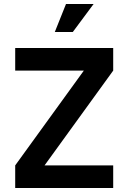

<svg xmlns="http://www.w3.org/2000/svg" viewBox="-20 -940 642 960"><path d="M56 -113 426 -624V-587H56V-700H546V-587L176 -76V-113H546V0H56ZM310 -920H448L344 -780H254Z"/></svg>

Font: Uncut Sans Variable
Style: Regular
Weight: 400
Designer: Kasper Nordkvist
Foundry: UNCUT.wtf
Version: Version 1.304;Glyphs 3.2 (3246)